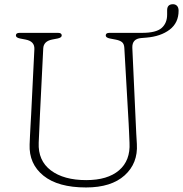

<svg xmlns="http://www.w3.org/2000/svg" viewBox="-20 -852 846 888"><path d="M575 -281 555 -631Q554 -649.5 543.8 -657.5Q533.5 -665.5 514 -669L488 -674Q469 -678 469 -688Q469 -700 486 -700H636.5Q702 -700 727.5 -722.5Q753 -745 753 -784.5V-804.5Q753 -832.5 780 -832.5Q791.5 -832.5 798.8 -824.8Q806 -817 806 -802.5Q806 -746.5 764.8 -715Q723.5 -683.5 657 -678L633 -676Q590.5 -672.5 592 -631L608 -281Q609 -257 610.2 -234Q611.5 -211 613 -186Q618.5 -97 556.5 -41Q494.5 15 378 15Q248.5 15 181 -39.5Q113.5 -94 117 -184Q117.5 -200.5 118.8 -226Q120 -251.5 121.5 -277.2Q123 -303 124 -321L139 -625Q140.5 -661 98.5 -669L72.5 -674Q53.5 -678 53.5 -688Q53.5 -700 70.5 -700H248.5Q265.5 -700 265.5 -688Q265.5 -678 246.5 -674L220.5 -669Q181.5 -661 180 -628L165 -326Q163 -285.5 161.8 -253.5Q160.5 -221.5 159 -192Q155.5 -109 215.2 -64Q275 -19 379 -19Q477.5 -19 530.5 -64.2Q583.5 -109.5 579 -192Q577.5 -223.5 576.8 -243.2Q576 -263 575 -281Z"/></svg>

Font: Fraunces 9pt S100 Thin
Style: Regular
Weight: 100
Version: Version 1.000; ttfautohint (v1.8.3)